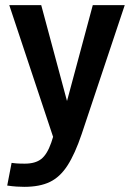

<svg xmlns="http://www.w3.org/2000/svg" viewBox="-20 -520 516 745"><path d="M25 112Q30 113 43 114Q56 115 76 115Q117 115 140 97Q163 79 179 33L186 11L16 -500H140L240 -128L340 -500H464L297 0Q271 77 242 122Q213 167 173.5 186Q134 205 74 205Q61 205 45 204Q29 203 8 200Z"/></svg>

Font: Epunda Sans SemiBold
Style: Regular
Weight: 600
Designer: Simon Atzbach
Foundry: typofactur
Version: Version 2.204; ttfautohint (v1.8.4.7-5d5b)